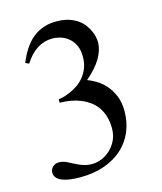

<svg xmlns="http://www.w3.org/2000/svg" viewBox="-105 -754 710 843"><g transform="rotate(-15 250.0 -333.0)"><path d="M418 -219.2Q418 -168.5 399.9 -126Q381.8 -83.5 347.9 -53Q314 -22.5 265.4 -5.4Q216.8 11.7 156.2 11.7Q128.4 11.7 109.1 8.8Q89.8 5.9 77.1 1.2Q64.5 -3.4 57.1 -9.3Q49.8 -15.1 46.4 -21.2Q43 -27.3 42.2 -32.7Q41.5 -38.1 41.5 -41.5Q41.5 -48.8 44.7 -54.9Q47.9 -61 53.2 -65.9Q58.6 -70.8 65.4 -73.5Q72.3 -76.2 80.1 -76.2Q98.1 -76.2 113 -69.1Q127.9 -62 143.6 -53.7Q159.2 -45.4 177.7 -38.3Q196.3 -31.2 221.2 -31.2Q243.2 -31.2 265.1 -40.3Q287.1 -49.3 304.9 -66.2Q322.8 -83 334 -106.7Q345.2 -130.4 345.2 -159.7Q345.2 -192.9 336.9 -217.8Q328.6 -242.7 315.2 -260.5Q301.8 -278.3 284.4 -290.5Q267.1 -302.7 249 -310.1Q206.5 -327.6 152.3 -328.1V-343.8Q158.7 -344.2 172.1 -347.4Q185.5 -350.6 202.4 -357.7Q219.2 -364.7 237.1 -376Q254.9 -387.2 269.5 -404.1Q284.2 -420.9 293.7 -444.1Q303.2 -467.3 303.2 -497.6Q303.2 -529.8 292.2 -551Q281.2 -572.3 264.9 -585.2Q248.5 -598.1 229.5 -603.5Q210.4 -608.9 194.3 -608.9Q118.2 -608.9 67.4 -528.3L51.3 -536.1Q56.2 -546.4 62.7 -560.8Q69.3 -575.2 79.1 -590.8Q88.9 -606.4 102.5 -621.8Q116.2 -637.2 134.3 -649.4Q152.3 -661.6 176 -669.2Q199.7 -676.8 230 -676.8Q261.7 -676.8 285.6 -669.2Q309.6 -661.6 326.7 -649.4Q343.8 -637.2 354.7 -622.3Q365.7 -607.4 372.3 -592.3Q378.9 -577.1 381.3 -564Q383.8 -550.8 383.8 -542Q383.8 -506.3 361.8 -469Q339.8 -431.6 294.4 -393.1Q310.5 -387.2 331.8 -375Q353 -362.8 372.1 -342.3Q391.1 -321.8 404.5 -291.5Q418 -261.2 418 -219.2Z"/></g></svg>

Font: Doulos SIL Cyr
Style: Regular
Weight: 400
Designer: Walt Agee, Victor Gaultney, Peter Martin, Debbi Hosken, Becca Hirsbrunner
Foundry: SIL International
Version: Version 5.000